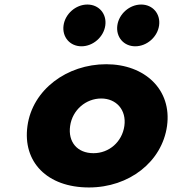

<svg xmlns="http://www.w3.org/2000/svg" viewBox="-20 -811 784 846"><path d="M365 -791C416 -791 451 -750 444 -699C437 -648 390 -607 339 -607C288 -607 253 -648 260 -699C267 -750 314 -791 365 -791ZM602 -791C653 -791 688 -750 681 -699C674 -648 627 -607 576 -607C525 -607 490 -648 497 -699C504 -750 551 -791 602 -791ZM101 -256C79 -98 187 15 372 15C549 15 694 -98 716 -256C738 -416 618 -528 448 -528C275 -528 123 -416 101 -256ZM289 -256C299 -327 359 -377 426 -377C492 -377 538 -327 528 -256C518 -186 461 -136 392 -136C320 -136 279 -186 289 -256Z"/></svg>

Font: Hussar Przerywany
Style: Obl
Weight: 400
Foundry: Cannot Into Space Fonts
Version: Version 0.982